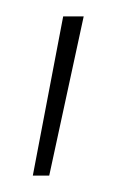

<svg xmlns="http://www.w3.org/2000/svg" viewBox="-20 -110 171 234"><path d="M57 -90 20 104H40L82 -90Z"/></svg>

Font: Aspekta 50
Style: Regular
Weight: 50
Designer: Ivo Dolenc
Version: Version 2.000